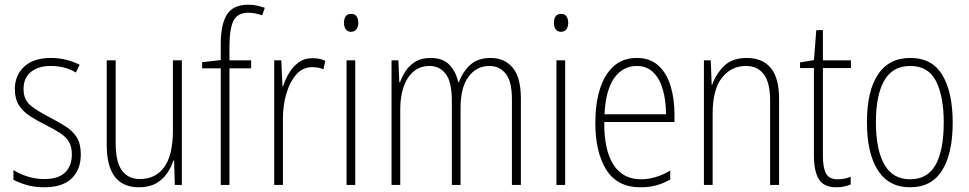

<svg xmlns="http://www.w3.org/2000/svg" viewBox="-20 -785 4113 815"><path d="M323 -130Q323 -65 284 -27.5Q245 10 168 10Q126 10 92.5 0Q59 -10 37 -22V-63Q64 -46 98 -35.5Q132 -25 168 -25Q228 -25 256.5 -53Q285 -81 285 -130Q285 -163 272 -184Q259 -205 234 -221Q209 -237 175 -254Q137 -273 107.5 -292Q78 -311 60.5 -338Q43 -365 43 -407Q43 -465 82.5 -502Q122 -539 196 -539Q231 -539 262 -531Q293 -523 318 -510L302 -477Q257 -505 195 -505Q143 -505 111.5 -480Q80 -455 80 -407Q80 -362 109 -338Q138 -314 191 -287Q227 -268 257.5 -249Q288 -230 305.5 -202.5Q323 -175 323 -130Z M752 -529V0H722L719 -104H716Q707 -75 689 -49Q671 -23 642 -6.5Q613 10 570 10Q433 10 433 -170V-529H471V-178Q471 -98 497.5 -61.5Q524 -25 574 -25Q640 -25 677 -75.5Q714 -126 714 -233V-529Z M1046 -495H954V0H917V-495H838V-521L917 -530V-598Q917 -682 943.5 -723.5Q970 -765 1034 -765Q1055 -765 1072 -761Q1089 -757 1104 -752L1093 -720Q1079 -725 1064 -728Q1049 -731 1035 -731Q990 -731 972.5 -699.5Q955 -668 954 -594V-529H1046Z M1306 -538Q1320 -538 1334 -535.5Q1348 -533 1361 -527L1353 -491Q1343 -495 1331 -497.5Q1319 -500 1305 -500Q1265 -500 1237.5 -468.5Q1210 -437 1195.5 -387.5Q1181 -338 1181 -283V0H1144V-529H1174L1179 -420H1182Q1191 -448 1207 -475Q1223 -502 1247.5 -520Q1272 -538 1306 -538Z M1471 -726Q1487 -726 1494 -715Q1501 -704 1501 -689Q1501 -671 1493 -660.5Q1485 -650 1470 -650Q1455 -650 1447.5 -661Q1440 -672 1440 -688Q1440 -704 1447 -715Q1454 -726 1471 -726ZM1488 -529V0H1451V-529Z M2063 -539Q2122 -539 2156.5 -497.5Q2191 -456 2191 -367V0H2153V-364Q2153 -440 2126.5 -472.5Q2100 -505 2058 -505Q2002 -505 1968.5 -459Q1935 -413 1935 -328V0H1898V-355Q1898 -439 1871.5 -472Q1845 -505 1804 -505Q1763 -505 1735 -481Q1707 -457 1693 -415.5Q1679 -374 1679 -323V0H1642V-529H1671L1675 -436H1678Q1687 -461 1702.5 -484.5Q1718 -508 1743.5 -523.5Q1769 -539 1808 -539Q1860 -539 1888 -509.5Q1916 -480 1925 -436H1928Q1945 -482 1977 -510.5Q2009 -539 2063 -539Z M2362 -726Q2378 -726 2385 -715Q2392 -704 2392 -689Q2392 -671 2384 -660.5Q2376 -650 2361 -650Q2346 -650 2338.5 -661Q2331 -672 2331 -688Q2331 -704 2338 -715Q2345 -726 2362 -726ZM2379 -529V0H2342V-529Z M2683 -539Q2740 -539 2775.5 -506Q2811 -473 2827 -418.5Q2843 -364 2843 -300V-267H2545Q2544 -149 2583.5 -86.5Q2623 -24 2701 -24Q2763 -24 2825 -61V-23Q2797 -7 2766.5 1.5Q2736 10 2699 10Q2600 10 2553.5 -64.5Q2507 -139 2507 -263Q2507 -345 2526.5 -407Q2546 -469 2585 -504Q2624 -539 2683 -539ZM2683 -505Q2624 -505 2587.5 -454Q2551 -403 2546 -300H2807Q2807 -357 2794 -403.5Q2781 -450 2753.5 -477.5Q2726 -505 2683 -505Z M3150 -539Q3216 -539 3251.5 -497Q3287 -455 3287 -365V0H3249V-356Q3249 -435 3222 -470Q3195 -505 3146 -505Q3084 -505 3044.5 -455Q3005 -405 3005 -302V0H2968V-529H2997L3001 -425H3003Q3018 -469 3052.5 -504Q3087 -539 3150 -539Z M3536 -24Q3552 -24 3566.5 -27Q3581 -30 3591 -35V-2Q3579 3 3564 6.5Q3549 10 3530 10Q3477 10 3456 -24Q3435 -58 3435 -124V-496H3376V-520L3435 -530L3445 -657H3473V-529H3592V-496H3473V-124Q3473 -74 3486 -49Q3499 -24 3536 -24Z M4024 -265Q4024 -133 3979 -61.5Q3934 10 3843 10Q3753 10 3706.5 -62Q3660 -134 3660 -266Q3660 -398 3706.5 -468.5Q3753 -539 3844 -539Q3938 -539 3981 -465Q4024 -391 4024 -265ZM3698 -266Q3698 -151 3733.5 -87.5Q3769 -24 3843 -24Q3917 -24 3951.5 -85.5Q3986 -147 3986 -266Q3986 -375 3953.5 -440Q3921 -505 3844 -505Q3769 -505 3733.5 -443Q3698 -381 3698 -266Z"/></svg>

Font: Noto Sans Lao Looped Condensed ExtraLight
Style: Regular
Weight: 200
Width: 3
Designer: Mark Frömberg, Ben Mitchell
Foundry: The Fontpad Ltd
Version: Version 1.002; ttfautohint (v1.8.4.7-5d5b)